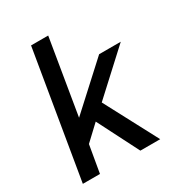

<svg xmlns="http://www.w3.org/2000/svg" viewBox="-167 -811 858 922"><g transform="rotate(-30 261.5 -350.0)"><path d="M24 0 141 -700H236L167 -284L403 -500H523L298 -293L453 0H343L227 -228L145 -151L119 0Z"/></g></svg>

Font: Figtree Medium
Style: Italic
Weight: 500
Italic angle: -9.5°
Foundry: Erik Kennedy
Version: Version 2.001; ttfautohint (v1.8.4.7-5d5b);gftools[0.9.27]